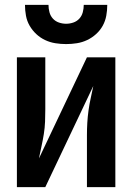

<svg xmlns="http://www.w3.org/2000/svg" viewBox="-20 -764 540 784"><path d="M49 0H165L361 -413Q356 -388 350.5 -363.5Q345 -339 341.5 -313.5Q338 -288 336.5 -263Q335 -238 335 -212V0H451V-530H335L139 -117Q144 -142 149.5 -167Q155 -192 159 -217Q163 -242 164 -267.5Q165 -293 165 -318V-530H49ZM250 -584Q272 -584 294 -587.5Q316 -591 336 -600.5Q356 -610 372.5 -625Q389 -640 399.5 -659Q410 -678 414 -700Q418 -722 418 -744H322Q322 -729 318 -714Q314 -699 304 -688Q294 -677 279.5 -672Q265 -667 250 -667Q235 -667 220.5 -672Q206 -677 196 -688Q186 -699 182 -714Q178 -729 178 -744H82Q82 -722 86 -700Q90 -678 101 -659Q112 -640 128 -625Q144 -610 164 -600.5Q184 -591 206 -587.5Q228 -584 250 -584Z"/></svg>

Font: Iosevka SS09
Style: Bold
Weight: 700
Monospace: yes
Designer: Belleve Invis
Foundry: Belleve Invis
Version: Version 5.2.1; ttfautohint (v1.8.3)